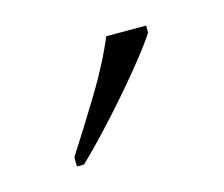

<svg xmlns="http://www.w3.org/2000/svg" viewBox="-41 -816 303 260"><g transform="rotate(-15 110.0 -686.0)"><path d="M40 -619Q62 -653 86 -692.5Q110 -732 124 -766H180V-756Q169 -739 146 -711Q123 -683 97 -654.5Q71 -626 50 -606H40Z"/></g></svg>

Font: Noto Serif Khmer SemiCondensed ExtraLight
Style: Regular
Weight: 200
Width: 4
Designer: Danh Hong and the Monotype Design Team
Foundry: Monotype Imaging Inc.
Version: Version 2.004; ttfautohint (v1.8.4.7-5d5b)